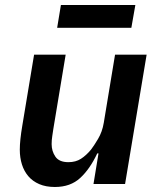

<svg xmlns="http://www.w3.org/2000/svg" viewBox="-20 -734 640 766"><path d="M373 -122H368Q339 -60 300 -24Q261 12 199 12Q163 12 136.5 0.5Q110 -11 93 -31Q76 -51 67.5 -78Q59 -105 59 -137Q59 -174 69 -233L116 -516H242L193 -221Q191 -207 188.5 -191Q186 -175 186 -159Q186 -131 201 -109Q216 -87 253 -87Q282 -87 303 -100.5Q324 -114 343 -137Q354 -151 371 -179.5Q388 -208 394 -244L439 -516H565L479 0H353ZM223 -714H520L504 -623H208Z"/></svg>

Font: IBM Plex Mono SemiBold
Style: Italic
Weight: 600
Italic angle: -9°
Monospace: yes
Designer: Mike Abbink, Paul van der Laan, Pieter van Rosmalen
Foundry: Bold Monday
Version: Version 2.3